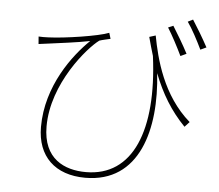

<svg xmlns="http://www.w3.org/2000/svg" viewBox="-57 -860 1113 975"><g transform="rotate(5 500.0 -372.0)"><path d="M791 -756 765 -745C787 -711 820 -648 840 -606L870 -620C849 -661 812 -723 791 -756ZM888 -796 862 -783C886 -750 917 -691 938 -647L968 -661C945 -704 909 -764 888 -796ZM114 -642 117 -604C135 -606 153 -609 170 -611C213 -617 314 -629 377 -642C294 -562 166 -396 166 -186C166 -36 258 52 412 52C688 52 762 -225 730 -509C770 -407 819 -325 892 -250L916 -276C773 -400 728 -582 706 -699L674 -689C683 -655 692 -624 701 -594C750 -219 652 23 413 23C304 23 194 -25 194 -191C194 -410 365 -606 423 -648C437 -653 467 -659 479 -662L470 -692C418 -671 248 -645 165 -642C147 -641 126 -641 114 -642Z"/></g></svg>

Font: Harano Aji Gothic ExtraLight
Style: Regular
Weight: 250
Foundry: Masamichi Hosoda
Version: HaranoAjiGothic-ExtraLight version 20230610;ttx 4.39.4